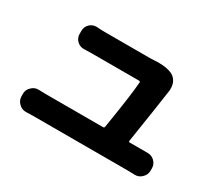

<svg xmlns="http://www.w3.org/2000/svg" viewBox="-103 -716 1043 930"><g transform="rotate(30 418.0 -251.0)"><path d="M618.2 -116.2Q617.2 -109.4 624 -109.4H680.7Q700.2 -109.4 721.7 -109.4Q722.7 -109.4 723.6 -109.4Q746.1 -109.4 761.7 -94.7Q779.3 -78.1 779.3 -55.7V-42Q779.3 -18.6 761.7 -2Q746.1 13.7 723.6 13.7Q722.7 13.7 721.7 13.7Q697.3 12.7 683.6 12.7H157.2Q134.8 12.7 115.2 13.7Q114.3 13.7 113.3 13.7Q90.8 13.7 75.2 -2Q57.6 -18.6 57.6 -42V-56.6Q57.6 -79.1 75.2 -94.7Q90.8 -110.4 112.3 -110.4Q114.3 -110.4 115.2 -110.4Q136.7 -109.4 157.2 -109.4H473.6Q481.4 -109.4 482.4 -116.2Q514.6 -312.5 519.5 -384.8Q520.5 -391.6 512.7 -391.6H250Q232.4 -391.6 207 -390.6Q206.1 -390.6 204.1 -390.6Q182.6 -390.6 167 -405.3Q150.4 -420.9 150.4 -444.3V-460.9Q150.4 -484.4 167 -500Q182.6 -514.6 204.1 -514.6Q206.1 -514.6 207 -514.6Q232.4 -512.7 249 -512.7H504.9Q514.6 -512.7 527.3 -513.7Q541 -514.6 552.7 -514.6Q598.6 -514.6 627.9 -501Q648.4 -490.2 658.2 -469.7Q665 -454.1 665 -436.5Q665 -430.7 665 -424.8Q648.4 -307.6 618.2 -116.2Z"/></g></svg>

Font: Gen Jyuu Gothic P Bold
Style: Bold
Weight: 700
Designer: [Source Han Sans]
Ryoko NISHIZUKA  (kana & ideographs); Paul D. Hunt (Latin, Greek & Cyrillic); Wenlong ZHANG  (bopomofo
Version: Version 1.002.20150607